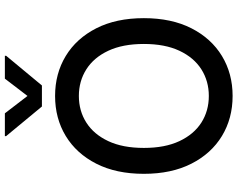

<svg xmlns="http://www.w3.org/2000/svg" viewBox="-115 -874 998 808"><g transform="rotate(-90 384.0 -470.0)"><path d="M711.6 -363.6Q711.6 -247.2 669 -163.5Q626.4 -79.9 552.4 -35Q478.3 9.9 384.2 9.9Q289.8 9.9 215.7 -35Q141.7 -79.9 99.1 -163.7Q56.5 -247.5 56.5 -363.6Q56.5 -480.1 99.1 -563.7Q141.7 -647.4 215.7 -692.3Q289.8 -737.2 384.2 -737.2Q478.3 -737.2 552.4 -692.3Q626.4 -647.4 669 -563.7Q711.6 -480.1 711.6 -363.6ZM603 -363.6Q603 -452.4 574.4 -513.3Q545.8 -574.2 496.3 -605.6Q446.7 -637.1 384.2 -637.1Q321.4 -637.1 272 -605.6Q222.7 -574.2 194.1 -513.3Q165.5 -452.4 165.5 -363.6Q165.5 -274.9 194.1 -214Q222.7 -153.1 272 -121.6Q321.4 -90.2 384.2 -90.2Q446.7 -90.2 496.3 -121.6Q545.8 -153.1 574.4 -214Q603 -274.9 603 -363.6ZM311.1 -948.5 384.2 -853.3 457 -948.5H553.3V-943.2L428.3 -792.6H339.8L215.2 -943.2V-948.5Z"/></g></svg>

Font: InterMG Medium
Style: Regular
Weight: 500
Designer: Rasmus Andersson
Foundry: rsms
Version: Version 3.019;December 26, 2023;FontCreator 15.0.0.2955 64-b